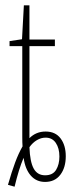

<svg xmlns="http://www.w3.org/2000/svg" viewBox="-20 -676 285 724"><path d="M10 21Q24 -28 37 -63Q50 -98 65 -124Q64 -138 64 -159V-502H16V-521L63 -528L70 -656H91V-527H187V-502H91V-155Q116 -180 152 -180Q189 -180 208.5 -154Q228 -128 228 -87Q228 -44 207.5 -17Q187 10 150 10Q117 10 96 -14Q75 -38 69 -81Q51 -39 35 28ZM204 -86Q204 -117 190.5 -137Q177 -157 152 -157Q135 -157 119 -147.5Q103 -138 91 -121Q93 -66 107 -40.5Q121 -15 150 -15Q179 -15 191.5 -35.5Q204 -56 204 -86Z"/></svg>

Font: Noto Sans Display Thin Cond
Style: Regular
Weight: 250
Width: 3
Designer: Monotype Design team
Foundry: Monotype Imaging Inc.
Version: Version 1.000